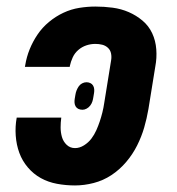

<svg xmlns="http://www.w3.org/2000/svg" viewBox="-20 -558 540 586"><path d="M209 8Q181 8 154 3Q127 -2 104.5 -14.5Q82 -27 65 -47Q48 -67 39 -91.5Q30 -116 28 -144Q26 -172 31 -199H167Q165 -184 165 -169Q165 -154 169 -140Q173 -126 183.5 -116Q194 -106 209 -106Q223 -106 236.5 -114.5Q250 -123 259 -135Q268 -147 274 -160.5Q280 -174 284.5 -187.5Q289 -201 292.5 -215Q296 -229 298 -243L319 -373Q321 -384 319 -394.5Q317 -405 309.5 -412Q302 -419 292 -421.5Q282 -424 271 -424Q257 -424 243.5 -419.5Q230 -415 219 -405.5Q208 -396 202 -383Q196 -370 193 -356Q193 -355 193 -354.5Q193 -354 193 -354H56Q56 -355 56.5 -356.5Q57 -358 57 -359Q61 -384 70.5 -407.5Q80 -431 94.5 -452.5Q109 -474 129.5 -491Q150 -508 173.5 -519Q197 -530 222 -534Q247 -538 271 -538Q298 -538 324 -534.5Q350 -531 373 -521Q396 -511 415 -495Q434 -479 444.5 -456.5Q455 -434 457 -407.5Q459 -381 454 -355L433 -225Q428 -196 420 -168.5Q412 -141 398.5 -114Q385 -87 365 -63.5Q345 -40 320 -23.5Q295 -7 266 0.5Q237 8 209 8ZM232 -223Q225 -223 219.5 -225.5Q214 -228 211 -233Q208 -238 207.5 -244Q207 -250 208 -256L210 -268Q211 -275 213.5 -281.5Q216 -288 220 -294Q224 -300 230.5 -303.5Q237 -307 244 -307Q250 -307 255.5 -304.5Q261 -302 264 -297Q267 -292 267.5 -286Q268 -280 267 -274L265 -262Q264 -255 262 -248.5Q260 -242 255.5 -236Q251 -230 244.5 -226.5Q238 -223 232 -223Z"/></svg>

Font: Iosevka Curly Heavy Oblique
Style: Regular
Weight: 900
Italic angle: -9°
Monospace: yes
Designer: Belleve Invis
Foundry: Belleve Invis
Version: Version 11.1.0; ttfautohint (v1.8.3)